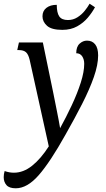

<svg xmlns="http://www.w3.org/2000/svg" viewBox="-65 -765 573 1035"><path d="M271 -604Q213 -604 188.5 -626Q164 -648 164 -677Q164 -706 185 -722.5Q206 -739 241 -739Q241 -696 254.5 -676.5Q268 -657 301 -657Q329 -657 352 -671.5Q375 -686 391.5 -706.5Q408 -727 418 -745L447 -726Q432 -698 408.5 -670Q385 -642 351 -623Q317 -604 271 -604ZM20 250Q-15 250 -30 233Q-45 216 -45 190Q-45 174 -40 157Q-15 166 10 166Q61 166 108 128.5Q155 91 198 24L95 -442Q88 -472 75 -483.5Q62 -495 37 -495H28L37 -536H166L222 -265Q231 -219 241.5 -167.5Q252 -116 259 -74Q292 -134 322 -198Q352 -262 370.5 -320Q389 -378 389 -421Q389 -445 378 -461.5Q367 -478 346 -478Q346 -513 364 -529.5Q382 -546 404 -546Q432 -546 448 -526Q464 -506 464 -466Q464 -416 441 -350Q418 -284 378 -205.5Q338 -127 288 -39Q206 108 144 179Q82 250 20 250Z"/></svg>

Font: Noto Serif Condensed
Style: Italic
Weight: 400
Width: 3
Italic angle: -12°
Designer: Monotype Design Team
Foundry: Monotype Imaging Inc.
Version: Version 2.014; ttfautohint (v1.8.4.7-5d5b)